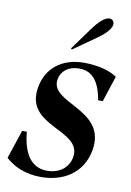

<svg xmlns="http://www.w3.org/2000/svg" viewBox="-99 -782 579 851"><g transform="rotate(10 191.0 -356.5)"><path d="M146 16C242 16 331 -31 351 -141C384 -332 124 -311 144 -424C149 -457 178 -487 232 -487C289 -487 323 -446 337 -363H358L396 -479C365 -502 306 -516 248 -516C148 -516 80 -462 65 -373C33 -191 294 -223 272 -95C263 -46 222 -16 168 -16C96 -16 59 -74 50 -171H29L-14 -42C22 -9 75 16 146 16ZM179 -569 183 -564 288 -638C351 -683 351 -711 339 -723C328 -735 299 -734 253 -671Z"/></g></svg>

Font: RL Madena Oblique
Style: Regular
Weight: 400
Italic angle: -10°
Designer: I Kadek Wantara Putra
Foundry: Roughlines ID
Version: Version 1.000;Glyphs 3.1.2 (3151)